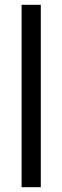

<svg xmlns="http://www.w3.org/2000/svg" viewBox="-20 -750 260 800"><path d="M70 30V-730H150V30Z"/></svg>

Font: Tektur
Style: Regular
Weight: 400
Designer: Adam Jagosz
Foundry: Adam Jagosz
Version: Version 1.005;gftools[0.9.30]